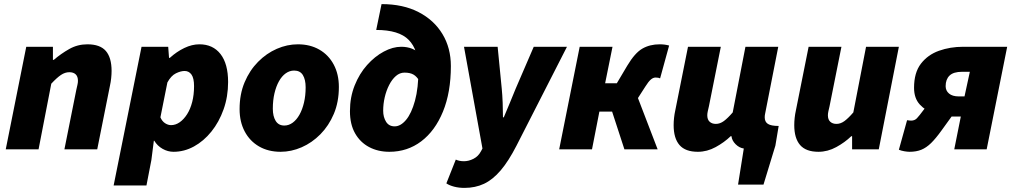

<svg xmlns="http://www.w3.org/2000/svg" viewBox="-20 -728 4940 936"><path d="M8 0 108 -500H238V-436H242Q277 -466 317.5 -489Q358 -512 406 -512Q468 -512 496 -479.5Q524 -447 524 -382Q524 -366 522 -347Q520 -328 516 -310L454 0H294L352 -290Q355 -304 357.5 -314.5Q360 -325 360 -334Q360 -355 349 -365.5Q338 -376 318 -376Q297 -376 277 -362.5Q257 -349 230 -320L168 0Z M534 176 670 -500H800L804 -446H808Q841 -476 878.5 -494Q916 -512 952 -512Q1018 -512 1055 -464.5Q1092 -417 1092 -328Q1092 -257 1070 -195Q1048 -133 1010.5 -86.5Q973 -40 925.5 -14Q878 12 826 12Q798 12 772.5 -2.5Q747 -17 732 -42H730L718 52L694 176ZM814 -118Q836 -118 856 -132Q876 -146 892 -171Q908 -196 917 -231Q926 -266 926 -308Q926 -347 913.5 -364.5Q901 -382 880 -382Q861 -382 837.5 -370.5Q814 -359 796 -326L762 -156Q770 -137 784.5 -127.5Q799 -118 814 -118Z M1348 12Q1288 12 1243 -14Q1198 -40 1173 -87Q1148 -134 1148 -196Q1148 -269 1172.5 -327Q1197 -385 1238 -426.5Q1279 -468 1329.5 -490Q1380 -512 1432 -512Q1492 -512 1537 -486Q1582 -460 1607 -413Q1632 -366 1632 -304Q1632 -231 1607.5 -173Q1583 -115 1542 -73.5Q1501 -32 1450.5 -10Q1400 12 1348 12ZM1366 -116Q1388 -116 1407 -130Q1426 -144 1440 -169Q1454 -194 1462 -228Q1470 -262 1470 -302Q1470 -340 1456.5 -362Q1443 -384 1414 -384Q1392 -384 1373 -370.5Q1354 -357 1340 -332Q1326 -307 1318 -273Q1310 -239 1310 -198Q1310 -161 1324 -138.5Q1338 -116 1366 -116Z M1878 12Q1823 12 1779.5 -11Q1736 -34 1711 -78Q1686 -122 1686 -186Q1686 -254 1709 -311.5Q1732 -369 1769.5 -411Q1807 -453 1851 -476.5Q1895 -500 1936 -500Q1965 -500 1989 -490.5Q2013 -481 2029.5 -461Q2046 -441 2052 -410L2024 -334Q2012 -355 1995.5 -364.5Q1979 -374 1952 -374Q1929 -374 1910 -357.5Q1891 -341 1877 -313.5Q1863 -286 1855.5 -253.5Q1848 -221 1848 -188Q1848 -157 1862 -134.5Q1876 -112 1904 -112Q1933 -112 1959.5 -143.5Q1986 -175 2003 -237Q2020 -299 2020 -390Q2020 -485 1972.5 -533.5Q1925 -582 1814 -582L1840 -708Q1945 -708 2020.5 -669Q2096 -630 2137 -562Q2178 -494 2178 -406Q2178 -278 2139.5 -184Q2101 -90 2033.5 -39Q1966 12 1878 12Z M2244 188Q2217 188 2194 182Q2171 176 2156 166L2202 50Q2219 58 2242 58Q2265 58 2288.5 46Q2312 34 2325 9L2332 -4L2242 -500H2406L2426 -296Q2429 -266 2430.5 -227Q2432 -188 2432 -156H2436Q2450 -188 2465.5 -226.5Q2481 -265 2494 -296L2582 -500H2744L2498 -18Q2459 58 2420.5 103Q2382 148 2339.5 168Q2297 188 2244 188Z M2706 0 2806 -500H2966L2930 -322H2987L3038 -408Q3075 -470 3111.5 -491Q3148 -512 3196 -512Q3221 -512 3242 -506L3198 -346Q3194 -348 3189 -349Q3184 -350 3176 -350Q3164 -350 3152.5 -340Q3141 -330 3126 -306L3090 -250L3186 0H3024L2964 -184H2902L2866 0Z M3578 172 3606 -4Q3584 -7 3566 -25Q3548 -43 3546 -64Q3546 -64 3546 -64Q3546 -64 3546 -64H3542Q3511 -34 3469 -11Q3427 12 3382 12Q3321 12 3292.5 -21Q3264 -54 3264 -118Q3264 -135 3266 -153.5Q3268 -172 3272 -190L3334 -500H3494L3436 -210Q3433 -197 3430.5 -186Q3428 -175 3428 -166Q3428 -145 3439.5 -134.5Q3451 -124 3470 -124Q3490 -124 3509 -138Q3528 -152 3552 -180L3614 -500H3774L3710 -174Q3709 -170 3708.5 -165.5Q3708 -161 3708 -156Q3708 -134 3723.5 -124Q3739 -114 3776 -114L3760 -18L3702 172Z M3970 12Q3909 12 3880.5 -21Q3852 -54 3852 -118Q3852 -135 3854 -153.5Q3856 -172 3860 -190L3922 -500H4082L4024 -210Q4021 -197 4018.5 -186Q4016 -175 4016 -166Q4016 -145 4027.5 -134.5Q4039 -124 4058 -124Q4078 -124 4097 -138Q4116 -152 4140 -180L4202 -500H4362L4264 0H4134V-64H4130Q4099 -34 4057 -11Q4015 12 3970 12Z M4632 0 4664 -160H4620Q4577 -160 4534.5 -174Q4492 -188 4464 -218.5Q4436 -249 4436 -300Q4436 -374 4469.5 -417.5Q4503 -461 4557.5 -480.5Q4612 -500 4676 -500H4890L4790 0ZM4654 -258H4682L4708 -378H4670Q4628 -378 4609 -359.5Q4590 -341 4590 -308Q4590 -286 4606.5 -272Q4623 -258 4654 -258ZM4540 -268 4674 -236 4570 -92Q4542 -53 4519 -30.5Q4496 -8 4471.5 2Q4447 12 4414 12Q4404 12 4389 9.5Q4374 7 4362 2L4402 -142Q4410 -141 4414 -140.5Q4418 -140 4422 -140Q4439 -140 4450 -151.5Q4461 -163 4484 -194Z"/></svg>

Font: Source Sans 3 Black
Style: Italic
Weight: 900
Italic angle: -11°
Designer: Paul D. Hunt
Foundry: Adobe
Version: Version 3.052;hotconv 1.1.0;makeotfexe 2.6.0